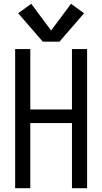

<svg xmlns="http://www.w3.org/2000/svg" viewBox="-20 -994 540 1014"><path d="M60 0H140V-344H360V0H440V-735H360V-416H140V-735H60ZM206 -774H294L424 -924L355 -974L250 -833L145 -974L76 -924Z"/></svg>

Font: Iosevka SS09
Style: Regular
Weight: 400
Monospace: yes
Designer: Belleve Invis
Foundry: Belleve Invis
Version: Version 5.2.1; ttfautohint (v1.8.3)